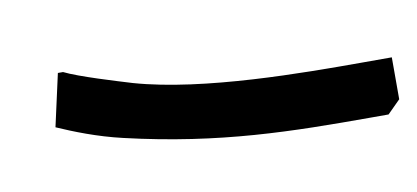

<svg xmlns="http://www.w3.org/2000/svg" viewBox="-32 -222 636 293"><g transform="rotate(-10 286.0 -75.0)"><path d="M572 -85H524C438 -85 281 -85 176 -115C153 -122 96 -139 74 -150H66L48 -69C73 -58 108 -44 147 -35C292 -1 404 0 524 0H552L572 -20Z"/></g></svg>

Font: Kufam Arabic Latin Roman Normal
Style: Regular
Weight: 400
Designer: Wael Morcos & Artur Schmal
Version: Version 1.200;PS 001.200;hotconv 1.0.88;makeotf.lib2.5.64775